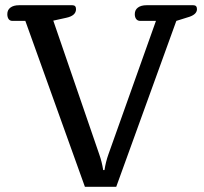

<svg xmlns="http://www.w3.org/2000/svg" viewBox="-20 -715 782 735"><path d="M305 0 77 -635H28Q18 -635 13 -642Q8 -649 8 -661Q8 -677 20 -686Q32 -695 53 -695H257Q271 -695 271 -680Q271 -655 234 -647L184 -636L360 -124Q370 -96 375 -64H380Q385 -96 395 -124L577 -635H517Q507 -635 501.5 -642Q496 -649 496 -661Q496 -677 508 -686Q520 -695 541 -695H720Q734 -695 734 -680Q734 -661 706 -651L655 -635L425 0Z"/></svg>

Font: Maitree Medium
Style: Regular
Weight: 500
Designer: CadsonDemak Team
Foundry: CadsonDemak
Version: Version 1.010